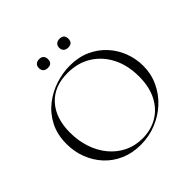

<svg xmlns="http://www.w3.org/2000/svg" viewBox="-202 -977 1170 1170"><g transform="rotate(-45 383.0 -392.0)"><path d="M366 12Q294 12 235.5 -13.5Q177 -39 135.5 -84Q94 -129 71.5 -187.5Q49 -246 49 -312Q49 -393 80.5 -454Q112 -515 164 -555.5Q216 -596 278 -616Q340 -636 401 -636Q475 -636 533.5 -609.5Q592 -583 633 -538Q674 -493 695.5 -436Q717 -379 717 -319Q717 -249 689 -189Q661 -129 612.5 -84Q564 -39 500.5 -13.5Q437 12 366 12ZM402 -8Q472 -8 529 -40.5Q586 -73 619.5 -136.5Q653 -200 653 -291Q653 -386 616.5 -458.5Q580 -531 514 -572.5Q448 -614 359 -614Q243 -614 178 -542Q113 -470 113 -346Q113 -276 133.5 -214.5Q154 -153 192.5 -106.5Q231 -60 284 -34Q337 -8 402 -8ZM297 -720Q278 -720 267.5 -730Q257 -740 257 -758Q257 -776 267.5 -786Q278 -796 297 -796Q315 -796 325 -786Q335 -776 335 -758Q335 -720 297 -720ZM472 -720Q454 -720 443 -730Q432 -740 432 -758Q432 -776 443 -786Q454 -796 472 -796Q511 -796 511 -758Q511 -720 472 -720Z"/></g></svg>

Font: Cormorant Light
Style: Regular
Weight: 300
Designer: Christian Thalmann (Catharsis Fonts)
Foundry: Catharsis Fonts
Version: Version 4.000